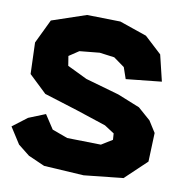

<svg xmlns="http://www.w3.org/2000/svg" viewBox="-91 -759 802 847"><g transform="rotate(10 310.0 -335.5)"><path d="M607.4 -452.1 579.1 -569.3 502.9 -639.6 380.9 -681.6 231.4 -684.6 78.1 -632.8 26.4 -525.4 31.2 -384.8 110.4 -309.6 260.7 -262.7 393.6 -218.8 437.5 -190.4 439.5 -162.1 390.6 -131.8 239.3 -134.8 169.9 -160.2 128.9 -222.7 53.7 -192.4 -11.7 -142.6 35.2 -69.3 86.9 -28.3 160.2 3.9 338.9 14.6 514.6 -3.9 610.4 -94.7 615.2 -223.6 583 -274.4 527.3 -323.2 427.7 -363.3 277.3 -406.2 188.5 -449.2 181.6 -492.2 225.6 -521.5 315.4 -530.3 381.8 -521.5 430.7 -486.3 448.2 -435.5Z"/></g></svg>

Font: MaokenAssortedSans-TC
Style: Regular
Weight: 500
Version: Version 0.83